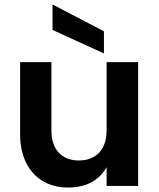

<svg xmlns="http://www.w3.org/2000/svg" viewBox="-20 -832 713 859"><path d="M215 -812V-698L445 -593V-692ZM457 -249C457 -162 409 -114 333 -114C257 -114 210 -162 210 -249V-554H70V-229C70 -97 144 7 284 7C364 7 422 -23 457 -84V0H598V-554H457Z"/></svg>

Font: Matrixport Bold
Style: Regular
Weight: 600
Designer: Ninad Kale (Devanagari), Jonny Pinhorn (Latin)
Foundry: Indian Type Foundry
Version: Version 2.000;PS 1.0;hotconv 1.0.79;makeotf.lib2.5.61930; tt